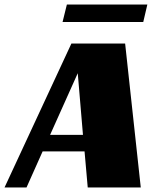

<svg xmlns="http://www.w3.org/2000/svg" viewBox="-67 -827 689 847"><path d="M485 -635H248L-47 0H50L121 -159H306L320 0H554ZM276 -504 299 -232H154ZM209 -730H565L583 -807H228Z"/></svg>

Font: Racing Sans One
Style: Regular
Weight: 400
Designer: Pablo Impallari, Rodrigo Fuenzalida
Foundry: Pablo Impallari, Rodrigo Fuenzalida
Version: Version 1.001